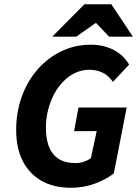

<svg xmlns="http://www.w3.org/2000/svg" viewBox="-20 -875 651 907"><path d="M314.4 12Q233.9 12 176.3 -20.7Q118.7 -53.4 87.5 -114.2Q56.4 -175.1 56.4 -260.8Q56.4 -345.4 82.9 -418.7Q109.4 -492.1 157.4 -546.8Q205.3 -601.6 269.5 -632.7Q333.8 -663.8 409.2 -663.8Q469 -663.8 516.2 -639.5Q563.5 -615.2 589.9 -569.8L513.5 -488.2Q492.9 -518.4 464.3 -532Q435.8 -545.5 402.2 -545.5Q367.1 -545.5 336 -531Q304.9 -516.4 279.5 -490.6Q254 -464.7 235.5 -429.8Q217 -394.9 206.9 -354.3Q196.8 -313.7 196.8 -270.1Q196.8 -220 211 -182.8Q225.2 -145.7 256.1 -125.2Q287 -104.6 337.8 -104.6Q357.8 -104.6 376.9 -111.2Q396 -117.7 409.3 -127.3L436.8 -255.4H329.9L350.7 -367.1H578.3L517.7 -55.6Q481.2 -27.3 428.4 -7.6Q375.6 12 314.4 12ZM227 -701.9 378.8 -854.9H505.9L607.7 -701.9H495.3L434.9 -765.6H430.9L340.1 -701.9Z"/></svg>

Font: Source Sans 3 VF
Style: Italic
Weight: 200
Italic angle: -11°
Designer: Paul D. Hunt
Foundry: Adobe Systems Incorporated
Version: Version 3.042;hotconv 1.0.118;makeotfexe 2.5.65603